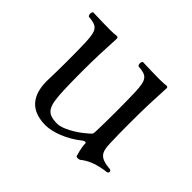

<svg xmlns="http://www.w3.org/2000/svg" viewBox="-105 -559 716 716"><g transform="rotate(45 253.5 -201.0)"><path d="M197 10C234 10 289 -10 336 -48C341 -52 350 -54 350 -47C350 -25 361 10 361 10C368 13 372 12 379 10C400 -7 427 -22 485 -29C491 -35 491 -38 485 -44C424 -49 416.9 -67 415 -114C413 -164 413 -270 415 -320C416.2 -349 419 -408 419 -408C419 -411 417 -414 412 -414C407 -413 392 -412 378 -412C347 -412 322 -413 287 -414C281 -408 281 -397 287 -391C334 -388 343.5 -376.9 346 -314C348 -264 348 -158 346 -108C345.3 -90 344 -93 331 -81C296 -50 249 -25 225 -25C165.9 -25 156.4 -48.1 153 -133C151 -183 151 -270 153 -320C154.2 -349 157 -408 157 -408C157 -411 154 -414 149 -414C144 -413 130 -412 116 -412C85 -412 60 -413 25 -414C19 -408 19 -397 25 -391C71 -387 81.5 -378 84 -316C86 -266 86 -170 84 -120C81.4 -54.1 103 10 197 10Z"/></g></svg>

Font: Libertinus Serif Display
Style: Regular
Weight: 400
Designer: Philipp H. Poll
Foundry: Khaled Hosny
Version: Version 6.1